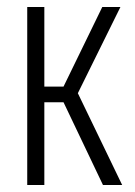

<svg xmlns="http://www.w3.org/2000/svg" viewBox="-20 -530 386 550"><path d="M58 0V-510H107V-282H162L273 -510H325L203 -263L330 0H275L162 -237H107V0Z"/></svg>

Font: Saira ExtraCondensed Light
Style: Regular
Weight: 300
Width: 2
Designer: Hector Gatti with collaboration of the Omnibus-Type team
Foundry: Omnibus-Type
Version: Version 1.101